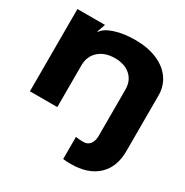

<svg xmlns="http://www.w3.org/2000/svg" viewBox="-174 -675 1015 1051"><g transform="rotate(30 333.5 -149.5)"><path d="M23 0V-520H197L179 -468H183Q202 -497 257 -514.5Q312 -532 383 -532Q461 -532 520 -507.5Q579 -483 611.5 -437.5Q644 -392 644 -333V20Q644 121 583.5 177Q523 233 414 233Q383 233 366 230V90Q382 94 415 94Q441 94 456 75Q471 56 471 22V-270Q471 -325 434.5 -357.5Q398 -390 336 -390Q273 -390 234.5 -355.5Q196 -321 196 -263V0Z"/></g></svg>

Font: Non Bureau Extended
Style: Bold
Weight: 700
Width: 7
Designer: Jona Saucedo
Foundry: Non Foundry
Version: Version 1.000; ttfautohint (v1.8.4)